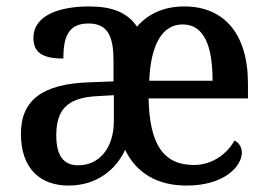

<svg xmlns="http://www.w3.org/2000/svg" viewBox="-20 -567 835 597"><path d="M193 10C283 10 342 -42 369 -101C404 -29 469 10 560 10C678 10 732 -50 732 -93C732 -111 721 -125 709 -130C685 -87 639 -54 583 -54C488 -54 445 -118 442 -261H751V-307C751 -464 675 -547 553 -547C490 -547 440 -524 406 -484C377 -528 328 -547 258 -547C163 -547 84 -519 84 -449C84 -403 113 -385 177 -385C177 -448 190 -494 255 -494C322 -494 333 -444 333 -373V-314L256 -311C114 -306 45 -257 45 -151C45 -40 108 10 193 10ZM641 -316H444C449 -430 485 -491 548 -491C616 -491 641 -421 641 -316ZM223 -53C177 -53 155 -84 155 -146C155 -223 186 -263 281 -268L334 -271V-191C334 -107 289 -53 223 -53Z"/></svg>

Font: Noto Serif Bengali SemiCondensed
Style: Regular
Weight: 400
Width: 4
Designer: Juan Bruce, Universal Thirst, Indian Type Foundry and the Monotype Design Team.
Foundry: Monotype Imaging Inc.
Version: Version 2.003